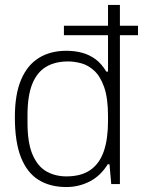

<svg xmlns="http://www.w3.org/2000/svg" viewBox="-20 -743 577 775"><path d="M248 12Q182 12 135.5 -17Q89 -46 64.5 -108Q40 -170 40 -270Q40 -362 65 -421Q90 -480 136.5 -509Q183 -538 248 -538Q282 -538 311.5 -530Q341 -522 365.5 -504Q390 -486 409 -454H416V-723H464V0H429L422 -80H415Q386 -33 342 -10.5Q298 12 248 12ZM248 -31Q308 -31 345 -57Q382 -83 399 -132.5Q416 -182 416 -254V-274Q416 -347 400.5 -391Q385 -435 360.5 -457.5Q336 -480 308 -487.5Q280 -495 255 -495Q202 -495 165.5 -473Q129 -451 110 -403.5Q91 -356 91 -278V-248Q91 -165 112 -117.5Q133 -70 168.5 -50.5Q204 -31 248 -31ZM238 -601V-639H537V-601Z"/></svg>

Font: Archivo Thin
Style: Regular
Weight: 250
Designer: Hector Gatti
Foundry: Omnibus-Type
Version: Version 2.001